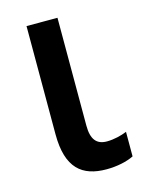

<svg xmlns="http://www.w3.org/2000/svg" viewBox="-90 -598 506 665"><g transform="rotate(-15 162.5 -265.5)"><path d="M181 -541H70V-153C70 -31 123 10 210 10C248 10 284 2 308 -10V-98C289 -90 261 -83 236 -83C199 -83 181 -105 181 -154Z"/></g></svg>

Font: Noto Sans UI SemiCondensed Medium
Style: Regular
Weight: 500
Width: 4
Designer: Monotype Design Team
Foundry: Monotype Imaging Inc.
Version: Version 1.901